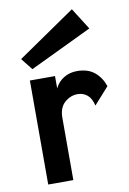

<svg xmlns="http://www.w3.org/2000/svg" viewBox="-85 -806 577 858"><g transform="rotate(-10 203.0 -376.5)"><path d="M63 0V-472H177V-416Q191 -445 217.5 -461Q244 -477 277 -477Q326 -477 356 -452.5Q386 -428 400 -387L332 -311Q324 -345 305.5 -360Q287 -375 262 -375Q229 -375 202.5 -351Q176 -327 177 -279V0ZM83 -520 41 -573 303 -753 365 -655Z"/></g></svg>

Font: Lil Grotesk Bold
Style: Regular
Weight: 700
Designer: Bastien Sozeau
Foundry: NBR — Bastien Sozeau
Version: Version 4.002; ttfautohint (v1.8.4.7-5d5b)